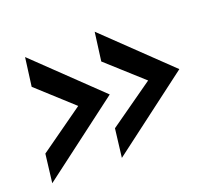

<svg xmlns="http://www.w3.org/2000/svg" viewBox="-89 -541 635 578"><g transform="rotate(-20 228.5 -252.5)"><path d="M211 -60 465 -252 264 -445 252 -354 365 -252 222 -151ZM-12 -60 242 -252 41 -445 29 -354 141 -252 -1 -151Z"/></g></svg>

Font: HK Grotesk
Style: Italic
Weight: 400
Italic angle: -16°
Designer: Alfredo Marco Pradil
Foundry: Hanken Design Co.
Version: Version 3.001;FEAKit 1.0